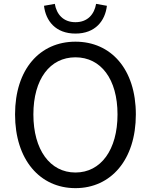

<svg xmlns="http://www.w3.org/2000/svg" viewBox="-20 -962 782 995"><path d="M371 13C555 13 684 -134 684 -369C684 -604 555 -746 371 -746C187 -746 58 -604 58 -369C58 -134 187 13 371 13ZM371 -68C239 -68 153 -186 153 -369C153 -552 239 -665 371 -665C503 -665 589 -552 589 -369C589 -186 503 -68 371 -68ZM371 -788C474 -788 525 -854 534 -932L478 -942C469 -889 435 -847 371 -847C307 -847 273 -889 264 -942L208 -932C217 -854 268 -788 371 -788Z"/></svg>

Font: Noto Sans KR
Style: Regular
Weight: 400
Designer: Ryoko NISHIZUKA 西塚涼子 (kana, bopomofo & ideographs); Paul D. Hunt (Latin, Greek & Cyrillic); Sandoll Communications 산돌커뮤니
Foundry: Adobe
Version: Version 2.004;hotconv 1.0.118;makeotfexe 2.5.65603